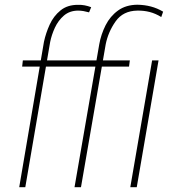

<svg xmlns="http://www.w3.org/2000/svg" viewBox="-20 -780 721 800"><path d="M85.4 0H60.1L163.1 -605.5Q170.9 -642.1 187 -677.5Q203.1 -712.9 232.2 -736.6Q261.2 -760.3 305.7 -759.8Q319.3 -760.3 332.5 -757.8Q345.7 -755.4 359.9 -750L351.1 -728.5Q338.9 -731.9 327.6 -733.9Q316.4 -735.8 304.7 -735.8Q270 -735.4 246.3 -715.1Q222.7 -694.8 208.7 -664.6Q194.8 -634.3 189 -605ZM328.6 -528.3 324.7 -502.4H72.3L75.2 -528.3ZM317.4 0H290.5L393.6 -595.7Q400.9 -636.7 419.9 -674.6Q439 -712.4 471.7 -736.1Q504.4 -759.8 552.2 -760.3Q582.5 -759.8 608.6 -752.9Q634.8 -746.1 659.7 -731.4L651.9 -709Q628.4 -723.6 603.8 -730Q579.1 -736.3 552.2 -735.8Q492.7 -734.9 461.7 -690.9Q430.7 -647 420.4 -595.2ZM521 -528.3 517.6 -502.4H303.2L307.6 -528.3ZM640.6 -528.3 549.8 0H522.9L613.8 -528.3Z"/></svg>

Font: Roboto Condensed Thin
Style: Italic
Weight: 250
Italic angle: -12°
Designer: Christian Robertson
Foundry: Google
Version: Version 3.008; 2023